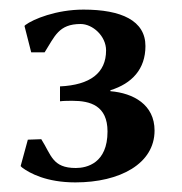

<svg xmlns="http://www.w3.org/2000/svg" viewBox="-20 -738 380 400"><path d="M138 -388C89 -388 87 -415 66 -448L38 -447L23 -392L26 -389C42 -377 77 -358 137 -358C230 -358 302 -397 302 -466C302 -520 258 -544 210 -548V-550C255 -564 283 -594 283 -642C283 -695 233 -718 154 -718C97 -718 49 -698 33 -686L31 -684L45 -629H73C94 -662 102 -688 148 -688C173 -688 201 -663 201 -633C201 -586 168 -561 105 -558V-527C113 -528 125 -528 131 -528C168 -528 204 -518 204 -464C204 -398 161 -388 138 -388Z"/></svg>

Font: Libertinus Sans
Style: Bold
Weight: 700
Designer: Philipp H. Poll, Khaled Hosny
Foundry: Caleb Maclennan
Version: Version 7.050;RELEASE